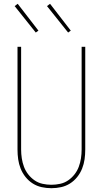

<svg xmlns="http://www.w3.org/2000/svg" viewBox="-20 -981 540 1009"><path d="M250 8Q224 8 199 2.5Q174 -3 152.5 -16.5Q131 -30 114.5 -50.5Q98 -71 88.5 -95Q79 -119 75.5 -144Q72 -169 72 -195V-735H91V-195Q91 -172 94.5 -149Q98 -126 106 -104.5Q114 -83 128.5 -64.5Q143 -46 162 -33Q181 -20 204 -15Q227 -10 250 -10Q273 -10 296 -15Q319 -20 338 -33Q357 -46 371.5 -64.5Q386 -83 394 -104.5Q402 -126 405.5 -149Q409 -172 409 -195V-735H428V-195Q428 -169 424.5 -144Q421 -119 411.5 -95Q402 -71 385.5 -50.5Q369 -30 347.5 -16.5Q326 -3 301 2.5Q276 8 250 8ZM338 -810 227 -949 243 -961 352 -820ZM168 -810 57 -949 73 -961 182 -820Z"/></svg>

Font: Iosevka Thin
Style: Regular
Weight: 100
Monospace: yes
Designer: Belleve Invis
Foundry: Belleve Invis
Version: Version 32.5.0; ttfautohint (v1.8.4)